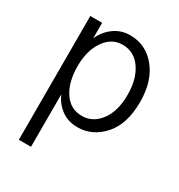

<svg xmlns="http://www.w3.org/2000/svg" viewBox="-181 -664 945 1014"><g transform="rotate(30 291.0 -157.0)"><path d="M158.2 -263.7Q158.2 -166 198.2 -106Q238.3 -45.9 308.6 -45.9Q375 -45.9 418.9 -104.5Q462.9 -163.1 462.9 -263.7Q462.9 -358.4 421.4 -418.9Q379.9 -479.5 308.6 -479.5Q242.2 -479.5 200.2 -418.5Q158.2 -357.4 158.2 -263.7ZM84 229.5V-525.4H156.2V-430.7Q178.7 -481.4 221.2 -512.2Q263.7 -543 318.4 -543Q414.1 -543 476.6 -466.8Q539.1 -390.6 539.1 -263.7Q539.1 -127.9 473.6 -55.2Q408.2 17.6 318.4 17.6Q259.8 17.6 218.8 -13.2Q177.7 -43.9 158.2 -90.8V229.5Z"/></g></svg>

Font: Gothic A1
Style: Regular
Weight: 400
Designer: HanYang I&C Co.,Ltd.
Foundry: HanYang I&C Co.,Ltd.
Version: Version 2.50